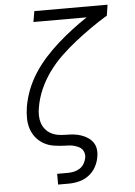

<svg xmlns="http://www.w3.org/2000/svg" viewBox="-61 -781 723 1032"><g transform="rotate(-5 300.0 -265.0)"><path d="M210 205V147H267Q284 147 300.5 143.5Q317 140 332 130.5Q347 121 356 105.5Q365 90 368 73Q370 61 367 49Q364 37 356.5 28Q349 19 338 14Q327 9 315 5.5Q303 2 290.5 1Q278 0 266 0H265Q235 -1 206 -5.5Q177 -10 152.5 -23.5Q128 -37 110 -59Q92 -81 83.5 -107.5Q75 -134 74.5 -164Q74 -194 79 -224Q79 -224 79 -224.5Q79 -225 79 -225Q87 -272 104.5 -317Q122 -362 149 -404Q176 -446 210 -483.5Q244 -521 281.5 -554.5Q319 -588 359 -618.5Q399 -649 441 -677H154L164 -735H559L550 -677Q504 -649 460.5 -618.5Q417 -588 375 -555Q333 -522 294 -484.5Q255 -447 224 -404Q193 -361 172 -313Q151 -265 143 -215Q139 -195 139.5 -173.5Q140 -152 146 -133.5Q152 -115 164.5 -99.5Q177 -84 194.5 -74.5Q212 -65 232.5 -61.5Q253 -58 274 -58Q295 -58 315.5 -56Q336 -54 355.5 -47.5Q375 -41 391.5 -30.5Q408 -20 419.5 -4Q431 12 434 32.5Q437 53 433 74Q429 102 414.5 128.5Q400 155 376 173Q352 191 323.5 198Q295 205 267 205Z"/></g></svg>

Font: Iosevka Curly Slab LtExObl
Style: Regular
Weight: 300
Width: 7
Italic angle: -9°
Monospace: yes
Designer: Belleve Invis
Foundry: Belleve Invis
Version: Version 11.1.0; ttfautohint (v1.8.3)